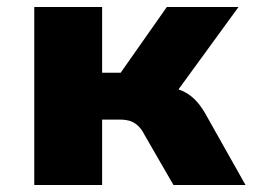

<svg xmlns="http://www.w3.org/2000/svg" viewBox="-20 -529 726 549"><path d="M78 0V-509H272V-321H325L457 -509H662L469 -244L456 -280Q481 -278 500.5 -269.5Q520 -261 536 -245.5Q552 -230 566 -206L682 0H476L394 -142Q386 -158 376 -168Q366 -178 353.5 -182.5Q341 -187 323 -187H272V0Z"/></svg>

Font: Nunito Sans 6pt Black
Style: Regular
Weight: 900
Version: Version 3.101;gftools[0.9.27]